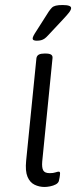

<svg xmlns="http://www.w3.org/2000/svg" viewBox="-20 -738 305 764"><path d="M157 6Q136 6 117.5 -3Q99 -12 89.5 -34.5Q80 -57 84 -98L125 -507Q127 -517 135 -521Q143 -525 157 -525H161Q177 -525 183.5 -520.5Q190 -516 189 -507L148 -95Q146 -71 152 -60Q158 -49 178 -49Q192 -49 200.5 -52Q209 -55 214 -55Q216 -55 217.5 -53.5Q219 -52 219 -48Q219 -46 218.5 -41.5Q218 -37 217 -31Q216 -25 214 -17Q211 -9 201.5 -4Q192 1 179.5 3.5Q167 6 157 6ZM126 -576Q119 -576 114.5 -578Q110 -580 110 -585Q110 -589 113.5 -596Q117 -603 125 -615L174 -692Q181 -702 186.5 -707.5Q192 -713 202 -715.5Q212 -718 229 -718Q246 -718 254.5 -715Q263 -712 263 -706Q263 -699 255 -688.5Q247 -678 230 -660L172 -598Q164 -589 157.5 -584.5Q151 -580 143.5 -578Q136 -576 126 -576Z"/></svg>

Font: Asap Light
Style: Italic
Weight: 300
Italic angle: -6°
Designer: Pablo Cosgaya
Foundry: Omnibus-Type
Version: Version 3.001